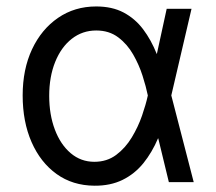

<svg xmlns="http://www.w3.org/2000/svg" viewBox="-20 -573 681 604"><path d="M276.9 11.2Q208.5 10.7 158 -25.6Q107.4 -62 79.3 -126Q51.3 -189.9 51.3 -272.9Q51.3 -355 80.8 -418Q110.4 -481 162.6 -516.8Q214.8 -552.7 282.7 -552.7Q332.5 -552.7 368.7 -533.7Q404.8 -514.6 430.2 -481Q455.6 -447.3 473.1 -403.3H505.9L518.6 -273.9L589.4 0H511.2L444.8 -273.9Q439.5 -299.8 428.5 -334.5Q417.5 -369.1 398.9 -401.6Q380.4 -434.1 351.8 -455.6Q323.2 -477.1 282.7 -477.1Q239.3 -477.1 205.8 -450.9Q172.4 -424.8 153.6 -378.2Q134.8 -331.5 134.8 -271.5Q134.8 -212.4 152.6 -165.3Q170.4 -118.2 202.4 -91.1Q234.4 -64 276.9 -64Q316.4 -64 345.5 -85.7Q374.5 -107.4 394.5 -140.6Q414.6 -173.8 426.8 -209.2Q439 -244.6 444.8 -271.5L504.4 -545.4H582.5L518.6 -271.5L505.9 -137.7H477.1Q458.5 -93.8 431.2 -59.8Q403.8 -25.9 365.5 -7.1Q327.1 11.7 276.9 11.2Z"/></svg>

Font: Sahel VF Regular
Style: Regular
Weight: 400
Foundry: Saber Rastikerdar (saber.rastikerdar@gmail.com)
Version: Version 3.4.0